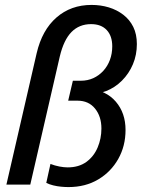

<svg xmlns="http://www.w3.org/2000/svg" viewBox="-20 -750 580 780"><path d="M258 10Q245 10 228.5 8.5Q212 7 196 3Q180 -1 168 -7L185 -84Q203 -77 221.5 -73.5Q240 -70 255 -70Q300 -70 330.5 -92Q361 -114 376.5 -150.5Q392 -187 392 -228Q392 -277 366 -309Q340 -341 295 -341H257L276 -422H308Q336 -422 359 -432.5Q382 -443 399.5 -462Q417 -481 426.5 -506.5Q436 -532 436 -562Q436 -604 413.5 -628Q391 -652 350 -652Q302 -652 270.5 -620Q239 -588 223 -521L103 0H6L129 -534Q151 -628 209.5 -679Q268 -730 352 -730Q389 -730 422 -720Q455 -710 481 -690Q507 -670 521.5 -640.5Q536 -611 536 -571Q536 -527 520 -489Q504 -451 475.5 -422.5Q447 -394 411 -380Q375 -366 336 -370L338 -391Q411 -383 450.5 -337Q490 -291 490 -222Q490 -157 460.5 -104.5Q431 -52 379 -21Q327 10 258 10Z"/></svg>

Font: Instrument Sans SemiCondensed Medium
Style: Italic
Weight: 500
Width: 4
Italic angle: -13°
Designer: Rodrigo Fuenzalida
Foundry: fragTYPE
Version: Version 1.000;gftools[0.9.28]